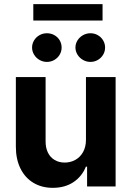

<svg xmlns="http://www.w3.org/2000/svg" viewBox="-20 -904 637 931"><path d="M396.8 -530.3H540.6V0H402.3V-95.9H396.5Q377.6 -48.5 336.1 -20.8Q294.7 6.8 235.9 6.8Q182.9 6.8 142.4 -17.3Q101.9 -41.4 79.4 -86.6Q56.9 -131.8 56.9 -192.8V-530.3H201.1V-218Q201.1 -187 212.4 -163.9Q223.8 -140.8 244.9 -128.3Q266 -115.7 293.7 -115.7Q321.5 -115.7 345 -128.5Q368.5 -141.3 382.7 -166.5Q396.8 -191.8 396.8 -226.1ZM135.5 -673.3Q135.5 -692.2 145.3 -708.2Q155 -724.2 171.6 -733.5Q188.2 -742.8 207.2 -742.8Q227.2 -742.8 243.4 -733.7Q259.7 -724.7 269.3 -708.7Q278.8 -692.6 278.8 -673.3Q278.8 -654.8 269.3 -638.7Q259.7 -622.7 243.4 -613.3Q227.2 -603.8 207.2 -603.8Q188.6 -603.8 171.8 -613.3Q155 -622.7 145.3 -639Q135.5 -655.2 135.5 -673.3ZM345.8 -673.3Q345.8 -692.2 355.8 -708.2Q365.9 -724.2 382.6 -733.5Q399.4 -742.8 418.5 -742.8Q438 -742.8 454.3 -733.5Q470.6 -724.2 480.1 -708.2Q489.6 -692.2 489.6 -673.3Q489.6 -654.8 480.1 -638.7Q470.6 -622.7 454.3 -613.3Q438 -603.8 418.5 -603.8Q399.4 -603.8 382.6 -613.3Q365.9 -622.7 355.8 -639Q345.8 -655.2 345.8 -673.3ZM477.3 -804.5H141.5V-883.8H477.3Z"/></svg>

Font: Pretendard Std Variable
Style: Regular
Weight: 400
Designer: Base glyphs from Inter by Rasmus Andersson; Hangeul glyphs from Noto Sans CJK(Source Han Sans) by Jang Soo-young and Kan
Foundry: Kil Hyung-jin
Version: Version 1.309;Glyphs 3.2 (3225)